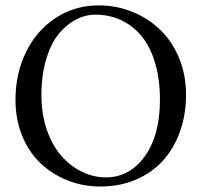

<svg xmlns="http://www.w3.org/2000/svg" viewBox="-20 -678 742 708"><path d="M331.1 -624Q295.4 -624 261.5 -606.7Q227.5 -589.4 198.2 -554.9Q168.9 -520.5 150.9 -461.4Q132.8 -402.3 132.8 -327.1Q132.8 -257.3 152.8 -199.2Q172.9 -141.1 206.3 -103.3Q239.7 -65.4 282.2 -44.7Q324.7 -23.9 370.1 -23.9Q457.5 -23.9 513.7 -101.3Q569.8 -178.7 569.8 -310.1Q569.8 -386.2 551.8 -446.5Q533.7 -506.8 501.5 -545.4Q469.2 -584 426 -604Q382.8 -624 331.1 -624ZM666 -329.1Q666 -254.9 643.3 -191.9Q620.6 -128.9 579.8 -84.5Q539.1 -40 480 -15.1Q420.9 9.8 350.1 9.8Q285.6 9.8 228.8 -12.9Q171.9 -35.6 129.2 -76.2Q86.4 -116.7 61.8 -177.2Q37.1 -237.8 37.1 -310.1Q37.1 -407.2 76.2 -486.6Q115.2 -565.9 185.8 -612.1Q256.3 -658.2 344.2 -658.2Q409.7 -658.2 468.3 -634.3Q526.9 -610.4 570.8 -568.1Q614.7 -525.9 640.4 -463.9Q666 -401.9 666 -329.1Z"/></svg>

Font: Linux Libertine G
Style: Regular
Weight: 400
Designer: Philipp H. Poll
Foundry: Philipp H. Poll
Version: Version 4.7.5